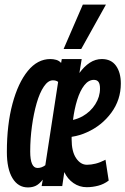

<svg xmlns="http://www.w3.org/2000/svg" viewBox="-20 -809 548 839"><path d="M102 10Q59 10 34.5 -30.5Q10 -71 10 -145Q10 -264 34.5 -355.5Q59 -447 101.5 -499Q144 -551 200 -551Q213 -551 225.5 -547.5Q238 -544 247 -534L250 -551H337L327 -490Q348 -519 372.5 -535Q397 -551 425 -551Q466 -551 487 -521.5Q508 -492 508 -444Q508 -373 466.5 -316.5Q425 -260 360 -231Q330 -217 293 -211Q293 -206 293 -200Q293 -147 312.5 -118Q332 -89 360 -89Q378 -89 398 -94Q418 -99 441 -111L455 -20Q434 -4 409 2.5Q384 9 359 9Q327 9 301 -9Q275 -27 261 -57L252 4H162L167 -24Q151 -4 136 3Q121 10 102 10ZM390 -460Q367 -460 348.5 -436.5Q330 -413 317.5 -373Q305 -333 299 -285Q321 -290 341 -301Q376 -321 396.5 -353.5Q417 -386 417 -422Q417 -442 410.5 -451Q404 -460 390 -460ZM144 -75Q162 -75 178 -87L234 -451Q226 -458 211 -458Q190 -458 171.5 -430.5Q153 -403 140 -357.5Q127 -312 119.5 -257Q112 -202 112 -147Q112 -75 144 -75ZM258 -595 342 -789H443L335 -595Z"/></svg>

Font: Georama ExtraCondensed SemiBold
Style: Italic
Weight: 600
Width: 2
Italic angle: -9°
Designer: Jean-Baptiste Levee
Foundry: Production Type
Version: Version 1.000